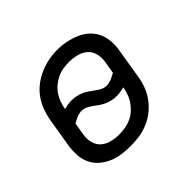

<svg xmlns="http://www.w3.org/2000/svg" viewBox="-131 -692 862 862"><g transform="rotate(-45 300.0 -261.5)"><path d="M250 8Q222 8 194 4Q166 0 141.5 -11Q117 -22 97 -39.5Q77 -57 65.5 -81.5Q54 -106 52.5 -134Q51 -162 55 -190L78 -330Q83 -358 93 -385Q103 -412 120 -436Q137 -460 161 -478.5Q185 -497 212 -508.5Q239 -520 267 -525.5Q295 -531 323 -531Q351 -531 378.5 -525.5Q406 -520 431 -509.5Q456 -499 476 -481Q496 -463 507.5 -439Q519 -415 521 -386.5Q523 -358 518 -330L495 -190Q491 -162 481 -135Q471 -108 453.5 -84Q436 -60 412 -41Q388 -22 361 -11Q334 0 306 4Q278 8 250 8ZM366 -260Q382 -260 397 -266.5Q412 -273 427 -281L437 -342Q441 -366 435 -389.5Q429 -413 411.5 -428Q394 -443 370 -449Q346 -455 322 -455Q303 -455 284 -452Q265 -449 247 -440.5Q229 -432 213.5 -419Q198 -406 187 -389.5Q176 -373 169.5 -354.5Q163 -336 160 -318Q171 -321 183 -323Q195 -325 207 -325Q222 -325 237 -322Q252 -319 265.5 -313Q279 -307 290.5 -299Q302 -291 313.5 -282.5Q325 -274 338 -267Q351 -260 366 -260ZM251 -65Q270 -65 289 -68Q308 -71 326 -79Q344 -87 359.5 -100.5Q375 -114 386.5 -130.5Q398 -147 404 -165Q410 -183 414 -202Q402 -199 390 -197Q378 -195 366 -195Q351 -195 336.5 -198Q322 -201 308.5 -207Q295 -213 283 -221Q271 -229 260 -237.5Q249 -246 235.5 -253Q222 -260 207 -260Q191 -260 176 -253.5Q161 -247 147 -239L137 -178Q133 -154 139 -130.5Q145 -107 162 -92Q179 -77 202.5 -71Q226 -65 251 -65Z"/></g></svg>

Font: Zed Sans Extended
Style: Italic
Weight: 400
Width: 7
Italic angle: -9°
Designer: Belleve Invis
Foundry: Belleve Invis
Version: Version 1.0.0; ttfautohint (v1.8.4)